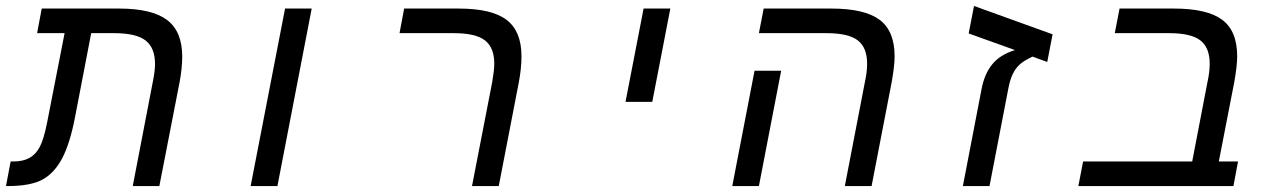

<svg xmlns="http://www.w3.org/2000/svg" viewBox="-51 -628 4271 648"><path d="M167 -516.1H74.2L89.8 -599.1H351.1Q461.9 -599.1 512.9 -560.5Q564 -522 564 -437Q564 -398.4 555.2 -351.1L486.8 0H397L464.8 -352.1Q472.2 -388.7 472.2 -412.1Q472.2 -466.8 440.2 -491.5Q408.2 -516.1 334 -516.1H256.8L202.1 -231.9Q185.1 -143.6 158.7 -93.5Q132.3 -43.5 92 -21.7Q51.8 0 -25.9 0H-30.8L-15.1 -83H-6.8Q26.9 -83 48.3 -95Q69.8 -106.9 83.3 -132.3Q96.7 -157.7 107.9 -213.9Z M911.1 -599.1H1001L885.3 0H794.9Z M1632.3 0H1542L1610.4 -352.1Q1617.2 -392.1 1617.2 -413.1Q1617.2 -467.3 1585.7 -491.7Q1554.2 -516.1 1480 -516.1H1297.4L1313 -599.1H1497.1Q1608.9 -599.1 1658.9 -560.8Q1709 -522.5 1709 -438Q1709 -398.4 1700.2 -351.1Z M2121.1 -599.1H2211.4L2150.4 -284.2H2060.1Z M2510.3 0H2420.4L2495.6 -389.2H2585.4ZM2890.6 0H2800.3L2868.2 -352.1Q2875.5 -384.3 2875.5 -413.1Q2875.5 -467.3 2844 -491.7Q2812.5 -516.1 2738.3 -516.1H2510.3L2526.4 -599.1H2755.4Q2866.2 -599.1 2917.2 -561.5Q2968.3 -523.9 2968.3 -438Q2968.3 -406.2 2958.5 -351.1Z M3501.5 -512.2 3483.4 -418.9 3433.6 -437Q3402.3 -421.9 3388.9 -408.9Q3375.5 -396 3366.7 -377.4Q3357.9 -358.9 3352.5 -331.1L3288.6 0H3198.7L3261.7 -327.1Q3271.5 -378.9 3297.9 -411.1Q3324.2 -443.4 3374.5 -459L3218.3 -515.1L3236.3 -607.9Z M3711.4 -516.1 3727.5 -599.1H3911.6Q4022.5 -599.1 4073.5 -561.5Q4124.5 -523.9 4124.5 -438Q4124.5 -406.2 4114.7 -351.1L4062.5 -83H4127.4L4111.8 0H3588.4L3604.5 -83H3972.7L4024.4 -352.1Q4031.7 -384.3 4031.7 -413.1Q4031.7 -467.3 4000.2 -491.7Q3968.8 -516.1 3894.5 -516.1Z"/></svg>

Font: Cousine
Style: Italic
Weight: 400
Italic angle: -12°
Monospace: yes
Designer: Steve Matteson
Foundry: Monotype Imaging Inc.
Version: Version 1.21